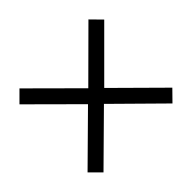

<svg xmlns="http://www.w3.org/2000/svg" viewBox="-138 -762 937 937"><g transform="rotate(45 330.0 -293.5)"><path d="M40 -56 277 -294 40 -532 95 -586 331 -350 565 -586 620 -532 385 -294 620 -56 565 -1 331 -238 95 -1Z"/></g></svg>

Font: Fahkwang Medium
Style: Regular
Weight: 500
Version: Version 1.000; ttfautohint (v1.6)